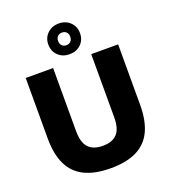

<svg xmlns="http://www.w3.org/2000/svg" viewBox="-176 -1128 1114 1264"><g transform="rotate(-20 381.0 -496.5)"><path d="M383 10Q270 10 198 -26Q126 -62 91.5 -134.5Q57 -207 57 -316.5V-740H249V-298Q249 -217.5 282.8 -182Q316.5 -146.5 383 -146.5Q449 -146.5 482.5 -182Q516 -217.5 516 -298V-740H704.5V-316.5Q704.5 -207 670.5 -134.5Q636.5 -62 565.2 -26Q494 10 383 10ZM383 -788Q335 -788 303.5 -818.2Q272 -848.5 272 -895.5Q272 -942 303.5 -972.5Q335 -1003 383 -1003Q431.5 -1003 462.8 -972.5Q494 -942 494 -895.5Q494 -848.5 462.8 -818.2Q431.5 -788 383 -788ZM383 -851Q402 -851 413.8 -863Q425.5 -875 425.5 -895.5Q425.5 -916 413.8 -927.8Q402 -939.5 383 -939.5Q364.5 -939.5 352.5 -927.8Q340.5 -916 340.5 -895.5Q340.5 -875 352.5 -863Q364.5 -851 383 -851Z"/></g></svg>

Font: Encode Sans SC ExtraBold
Style: Regular
Weight: 800
Version: Version 3.002